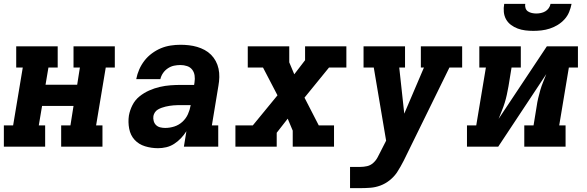

<svg xmlns="http://www.w3.org/2000/svg" viewBox="-21 -760 3041 995"><path d="M-1 0V-110H47L97 -410H63V-520H278V-410H230L215 -321H379L393 -410H360V-520H574V-410H527L477 -110H510V0H296V-110H344L360 -211H197L180 -110H213V0Z M798 8Q763 8 730.5 -2Q698 -12 676.5 -35.5Q655 -59 648.5 -93Q642 -127 647 -161Q652 -189 665.5 -215.5Q679 -242 702 -260.5Q725 -279 752 -291Q779 -303 807 -309.5Q835 -316 863 -318Q891 -320 918 -320H985L987 -333Q990 -351 987.5 -368.5Q985 -386 975 -399Q965 -412 948.5 -417.5Q932 -423 914 -423Q897 -423 880.5 -419.5Q864 -416 849 -406Q834 -396 824 -381.5Q814 -367 810 -350H685Q690 -376 700.5 -400Q711 -424 727.5 -445.5Q744 -467 766.5 -483.5Q789 -500 813 -510Q837 -520 863 -524Q889 -528 914 -528Q936 -528 958 -525.5Q980 -523 1000.5 -517Q1021 -511 1039.5 -501Q1058 -491 1072.5 -476.5Q1087 -462 1097 -443.5Q1107 -425 1111.5 -404Q1116 -383 1115.5 -360.5Q1115 -338 1111 -316L1077 -110H1110V0H932L945 -80Q933 -61 917 -44Q901 -27 881.5 -14.5Q862 -2 840.5 3Q819 8 798 8ZM835 -97Q859 -97 882.5 -104.5Q906 -112 924.5 -129Q943 -146 953 -168.5Q963 -191 967 -214L968 -215H918Q908 -215 898 -215Q888 -215 878 -214Q868 -213 857.5 -211.5Q847 -210 837 -207.5Q827 -205 817 -201.5Q807 -198 797.5 -192.5Q788 -187 782 -178Q776 -169 774 -159Q772 -146 775.5 -133Q779 -120 788 -111.5Q797 -103 809.5 -100Q822 -97 835 -97Z M1199 0V-110H1289L1417 -266L1342 -410H1263V-520H1478V-437L1504 -375L1560 -448V-520H1774V-410H1684L1557 -254L1631 -110H1710V0H1496V-83L1470 -145L1413 -72V0Z M1793 215V105H1846Q1864 105 1881.5 101Q1899 97 1913 84.5Q1927 72 1935.5 56Q1944 40 1952 24L1980 -31L1916 -410H1863V-520H2078V-410H2048L2074 -171L2176 -410H2160V-520H2374V-410H2308L2071 73Q2063 88 2054.5 103.5Q2046 119 2036 134Q2020 157 1998 174.5Q1976 192 1950.5 201.5Q1925 211 1898.5 213Q1872 215 1846 215Z M2399 0V-110H2447L2497 -410H2463V-520H2678V-410H2630L2614 -312Q2610 -290 2605.5 -269Q2601 -248 2594.5 -227Q2588 -206 2579.5 -185.5Q2571 -165 2563 -144L2813 -520H2974V-410H2927L2877 -110H2910V0H2696V-110H2744L2760 -208Q2763 -230 2768 -251Q2773 -272 2779 -293Q2785 -314 2793.5 -334.5Q2802 -355 2810 -376L2561 0ZM2743 -600Q2722 -600 2701.5 -602.5Q2681 -605 2662 -612Q2643 -619 2627 -631Q2611 -643 2601.5 -660Q2592 -677 2590 -698Q2588 -719 2592 -740H2701Q2699 -729 2702.5 -718Q2706 -707 2715 -701Q2724 -695 2735.5 -692.5Q2747 -690 2758 -690Q2770 -690 2782 -692.5Q2794 -695 2804.5 -701Q2815 -707 2822.5 -717.5Q2830 -728 2832 -740H2941Q2937 -719 2928.5 -698Q2920 -677 2904.5 -660Q2889 -643 2869.5 -631Q2850 -619 2828.5 -612Q2807 -605 2785.5 -602.5Q2764 -600 2743 -600Z"/></svg>

Font: Iosevka Etoile XBdObl
Style: Regular
Weight: 800
Italic angle: -9°
Designer: Belleve Invis
Foundry: Belleve Invis
Version: Version 15.5.2; ttfautohint (v1.8.4)